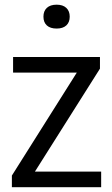

<svg xmlns="http://www.w3.org/2000/svg" viewBox="-20 -780 467 800"><path d="M125.5 -65H401.5V0H29.5V-48.5L300 -477.5H34.5V-542.5H396.5V-494ZM161 -710.5Q161 -734 175.2 -747.2Q189.5 -760.5 216 -760.5Q242 -760.5 256.2 -747.2Q270.5 -734 270.5 -710.5Q270.5 -687 256.2 -674Q242 -661 216 -661Q189.5 -661 175.2 -674Q161 -687 161 -710.5Z"/></svg>

Font: Encode Sans Semi Condensed
Style: Regular
Weight: 400
Width: 4
Designer: Multiple Designers
Foundry: Impallari Type
Version: Version 2.000